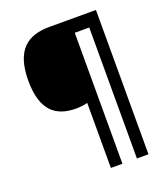

<svg xmlns="http://www.w3.org/2000/svg" viewBox="-158 -871 970 1109"><g transform="rotate(-20 327.5 -316.5)"><path d="M562 127V-760H275C144 -760 55 -700 55 -509C55 -326 136 -264 260 -264C286 -264 311 -267 331 -273V127H402V-678H491V127Z"/></g></svg>

Font: Noto Sans Bamum SemiBold
Style: Regular
Weight: 600
Designer: Monotype Design Team
Foundry: Monotype Imaging Inc.
Version: Version 2.002